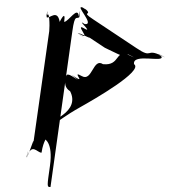

<svg xmlns="http://www.w3.org/2000/svg" viewBox="-20 -736 682 772"><path d="M271 -611C281 -683 288 -657 299 -667C307 -721 297 -670 297 -670C293 -714 256 -649 238 -648C246 -702 220 -648 220 -648C211 -702 177 -658 168 -667C176 -721 165 -665 165 -665C180 -710 180 -628 178 -611L114 -160C119 -196 98 -114 87 -104C95 -158 88 -102 88 -102C107 -165 129 -122 147 -122C155 -176 172 -178 157 -178C159 -178 194 -164 181 -70C169 15 168 16 183 16ZM306 -307C354 -334 559 -451 519 -478C511 -524 643 -482 629 -509C589 -536 673 -490 629 -512C565 -544 596 -497 528 -543C488 -570 395 -631 355 -658C297 -696 364 -668 315 -707C277 -737 352 -679 312 -706C278 -718 364 -635 321 -639C281 -666 360 -598 318 -622C278 -645 349 -570 305 -597C264 -622 344 -565 305 -594C268 -622 367 -567 332 -590L403 -543C390 -551 518 -482 504 -509C464 -536 548 -490 504 -512C440 -544 467 -470 394 -478C354 -505 351 -406 309 -430C264 -456 327 -397 282 -426C242 -453 320 -396 280 -423C244 -448 246 -433 243 -414C241 -402 240 -383 262 -369C281 -332 268 -299 230 -272C206 -255 206 -255 204 -243C212 -245 238 -269 306 -307Z"/></svg>

Font: Hussar Przerywany
Style: Obl
Weight: 400
Foundry: Cannot Into Space Fonts
Version: Version 0.982